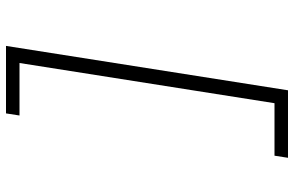

<svg xmlns="http://www.w3.org/2000/svg" viewBox="-190 -680 980 640"><g transform="rotate(-90 300.0 -360.0)"><path d="M94 110 101 65H276L410 -785H235L242 -830H467L319 110Z"/></g></svg>

Font: NKDuy Mono Thin
Style: Italic
Weight: 100
Italic angle: -9°
Monospace: yes
Designer: NKDuy
Foundry: NKDuy
Version: Version 2.251; ttfautohint (v1.8.4.7-5d5b)